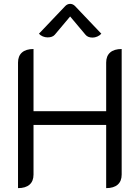

<svg xmlns="http://www.w3.org/2000/svg" viewBox="-20 -962 721 991"><path d="M73 -639Q73 -673 93.5 -691Q114 -709 153 -709V-388H528V-639Q528 -673 548.5 -691Q569 -709 608 -709V-61Q608 -27 587.5 -9Q567 9 528 9V-317H153V-61Q153 -27 132.5 -9Q112 9 73 9ZM226 -769Q213 -769 201 -774Q189 -779 181 -788L317 -931Q328 -942 342 -942Q356 -942 367 -931L503 -788Q495 -779 482.5 -773.5Q470 -768 458 -768Q433 -768 421 -783L342 -877L263 -783Q251 -769 226 -769Z"/></svg>

Font: K2D Light
Style: Regular
Weight: 300
Designer: Katatrad Aksorn Co.,Ltd.
Foundry: Cadson Demak Co.,Ltd.
Version: Version 1.000; ttfautohint (v1.6)